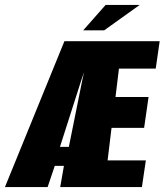

<svg xmlns="http://www.w3.org/2000/svg" viewBox="-57 -758 667 778"><path d="M-37 0 204 -591H590L574 -480H425L411 -365H545L527 -240H395L379 -108H534L518 0H187L202 -86H165L136 0ZM186 -163H222L278 -441L284 -466L275 -441ZM280 -635 371 -738H509L365 -635Z"/></svg>

Font: Alumni Sans Black
Style: Italic
Weight: 900
Italic angle: -8°
Version: Version 1.016